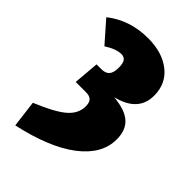

<svg xmlns="http://www.w3.org/2000/svg" viewBox="-210 -632 818 818"><g transform="rotate(45 199.0 -222.5)"><path d="M182.1 -554.2Q267.1 -554.2 320.1 -512.7Q373 -471.2 373 -398.9Q373 -302.2 256.8 -273.9Q326.7 -268.1 359.4 -239.3Q392.1 -210.4 392.1 -154.8Q392.1 -65.4 302.5 3.2Q212.9 71.8 43.9 108.9L28.8 -12.2Q121.6 -50.3 160.4 -83.5Q199.2 -116.7 199.2 -161.1Q199.2 -183.6 189.2 -193.8Q179.2 -204.1 157.2 -204.1H95.2L105 -319.8H134.8Q158.7 -319.8 170.4 -333Q182.1 -346.2 182.1 -377Q182.1 -402.3 174.1 -414.1Q166 -425.8 148.9 -425.8Q117.7 -425.8 74.2 -397.9L-7.8 -491.2Q71.8 -554.2 182.1 -554.2Z"/></g></svg>

Font: Fira Sans Compressed Heavy
Style: Regular
Weight: 900
Width: 1
Designer: Carrois Corporate & Edenspiekermann AG
Foundry: Carrois Corporate GbR & Edenspiekermann AG
Version: Version 4.203;PS 004.203;hotconv 1.0.88;makeotf.lib2.5.64775